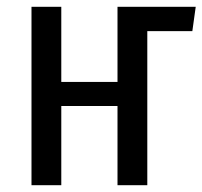

<svg xmlns="http://www.w3.org/2000/svg" viewBox="-20 -547 598 567"><path d="M548 -455H415V0H327V-234H161V0H73V-527H161V-305H327V-527H558Z"/></svg>

Font: Fira Sans Compressed
Style: Regular
Weight: 400
Width: 1
Designer: bBox Type GmbH & Carrois Corporate GbR & Edenspiekermann AG
Foundry: bBox Type GmbH & Carrois Corporate GbR & Edenspiekermann AG
Version: Version 4.301